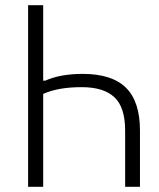

<svg xmlns="http://www.w3.org/2000/svg" viewBox="-20 -718 613 738"><path d="M88 0V-698H146V-408H154Q183 -421 219 -427.5Q255 -434 298 -434Q410 -434 464 -381Q518 -328 518 -216V0H461V-216Q461 -306 419.5 -344.5Q378 -383 294 -383Q248 -383 211.5 -376.5Q175 -370 146 -357V0Z"/></svg>

Font: IBM Plex Sans Condensed Light
Style: Regular
Weight: 300
Width: 3
Designer: Mike Abbink, Paul van der Laan, Pieter van Rosmalen
Foundry: Bold Monday
Version: Version 3.201